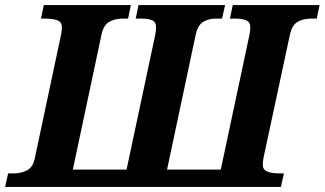

<svg xmlns="http://www.w3.org/2000/svg" viewBox="-52 -734 1275 754"><path d="M-32 0 -20 -53H2Q32 -53 55 -65.5Q78 -78 85 -114L188 -599Q191 -614 191 -627Q191 -647 174 -654Q157 -661 123 -661H109L120 -714H462L451 -661H430Q400 -661 377.5 -648.5Q355 -636 347 -600L234 -68H445L558 -599Q561 -616 561 -627Q561 -647 546 -654Q531 -661 504 -661H481L492 -714H832L820 -661H796Q767 -661 746 -648Q725 -635 717 -600L604 -68H815L928 -599Q931 -614 931 -627Q931 -647 915.5 -654Q900 -661 870 -661H851L862 -714H1203L1192 -661H1170Q1140 -661 1117.5 -648.5Q1095 -636 1087 -600L983 -115Q980 -100 980 -87Q980 -68 997 -60.5Q1014 -53 1048 -53H1063L1051 0Z"/></svg>

Font: Noto Serif
Style: Bold Italic
Weight: 700
Italic angle: -12°
Designer: Monotype Design Team
Foundry: Monotype Imaging Inc.
Version: Version 2.013